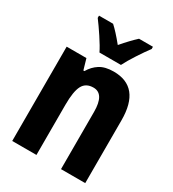

<svg xmlns="http://www.w3.org/2000/svg" viewBox="-185 -867 871 968"><g transform="rotate(30 250.0 -383.0)"><path d="M40 0H181V-292Q181 -370 199 -404Q217 -438 261 -438Q324 -438 324 -333V0H465V-366Q465 -559 309 -559Q259 -559 228.5 -539.5Q198 -520 179 -487H173L155 -549H40ZM198 -606H323Q339 -638 367 -681Q395 -724 417 -753V-766H336Q301 -734 259 -685Q215 -739 185 -766H103V-753Q125 -724 154.5 -679.5Q184 -635 198 -606Z"/></g></svg>

Font: Noto Sans Mono Condensed Extra
Style: Regular
Weight: 800
Width: 3
Designer: Monotype Design Team
Foundry: Monotype Imaging Inc.
Version: Version 1.900